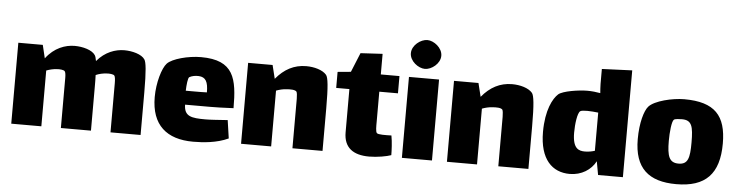

<svg xmlns="http://www.w3.org/2000/svg" viewBox="-44 -876 4176 1087"><g transform="rotate(5 2044.0 -332.0)"><path d="M760 -428C742 -456 688 -470 643 -470C593 -470 534 -450 488 -395C485 -412 482 -422 478 -428C460 -456 406 -470 361 -470C308 -470 245 -448 198 -385L180 -460H41V0H212V-317C230 -324 251 -329 270 -330C289 -332 310 -329 316 -323C321 -318 323 -303 323 -285V-225V0H494V-242C494 -271 494 -295 493 -316C511 -324 533 -329 552 -330C571 -332 592 -329 598 -323C603 -318 605 -300 605 -279V-225V0H776V-242C776 -365 770 -413 760 -428Z M1134 -120C1054 -120 1013 -126 1012 -193H1154C1173 -193 1236 -194 1287 -197C1287 -364 1267 -469 1079 -469C1006 -469 916 -445 888 -415C862 -387 837 -303 837 -221C837 -62 925 12 1075 12C1130 12 1209 7 1275 -24L1260 -127C1200 -123 1164 -120 1134 -120ZM1022 -350C1036 -358 1055 -362 1075 -361C1115 -359 1129 -333 1129 -273C1108 -272 1083 -272 1061 -272H1009C1010 -305 1014 -345 1022 -350Z M1792 -431C1770 -457 1722 -470 1677 -470C1608 -470 1552 -440 1505 -383L1486 -460H1347V0H1518V-317C1536 -324 1557 -329 1576 -330C1598 -332 1626 -332 1634 -321C1637 -316 1639 -299 1639 -281V-240V0H1810V-242C1810 -365 1804 -417 1792 -431Z M2101 -362H2207V-460H2101V-577L1976 -570L1931 -460L1856 -453V-362H1931V-116C1931 -29 1985 9 2075 9C2121 9 2176 -1 2200 -10C2200 -36 2198 -84 2191 -121C2158 -120 2116 -119 2108 -127C2100 -135 2101 -167 2101 -189Z M2347 -513C2384 -513 2433 -550 2433 -595C2433 -640 2384 -677 2347 -677C2309 -677 2260 -640 2260 -595C2260 -550 2309 -513 2347 -513ZM2261 0H2432V-460H2261Z M2962 -431C2940 -457 2892 -470 2847 -470C2778 -470 2722 -440 2675 -383L2656 -460H2517V0H2688V-317C2706 -324 2727 -329 2746 -330C2768 -332 2796 -332 2804 -321C2807 -316 2809 -299 2809 -281V-240V0H2980V-242C2980 -365 2974 -417 2962 -431Z M3345 -600V-516C3345 -497 3347 -479 3348 -463C3326 -467 3300 -470 3274 -470C3225 -470 3135 -456 3111 -435C3082 -409 3044 -341 3044 -216C3044 -60 3116 8 3215 8C3282 8 3336 -27 3362 -77L3376 0H3517V-607ZM3290 -126C3255 -126 3220 -136 3220 -227C3220 -276 3228 -340 3244 -351C3256 -359 3304 -357 3346 -352V-135C3330 -130 3311 -126 3290 -126Z M3821 13C3987 13 4064 -66 4064 -239C4064 -397 3999 -470 3825 -470C3758 -470 3657 -446 3625 -410C3603 -385 3582 -316 3582 -222C3582 -57 3664 13 3821 13ZM3824 -104C3771 -104 3758 -140 3758 -228C3758 -276 3764 -339 3776 -349C3781 -355 3810 -356 3822 -356C3878 -356 3887 -321 3887 -229C3887 -142 3878 -104 3824 -104Z"/></g></svg>

Font: FilmFarsi Display
Style: Regular
Weight: 400
Designer: Borna Izadpanah
Foundry: Borna Izadpanah
Version: Version 1.000;PS 001.000;hotconv 1.0.88;makeotf.lib2.5.64775